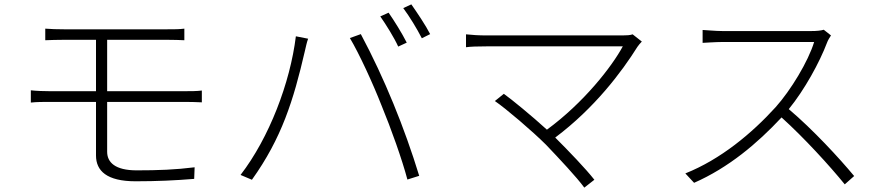

<svg xmlns="http://www.w3.org/2000/svg" viewBox="-20 -826 4040 878"><path d="M829 -360C852 -360 882 -359 903 -358V-412C882 -409 849 -409 828 -409H470V-644H744C779 -644 800 -643 823 -642V-695C800 -692 777 -692 744 -692H273C241 -692 212 -693 187 -695V-642C212 -643 240 -644 273 -644H419V-409H206C182 -409 148 -410 121 -413V-357C148 -360 182 -360 206 -360H419V-115C419 -45 468 3 600 3C697 3 783 -1 868 -8L870 -61C782 -50 704 -47 605 -47C506 -47 470 -84 470 -132V-360Z M1824 -789C1853 -750 1886 -696 1909 -651L1947 -670C1928 -708 1887 -769 1861 -806ZM1719 -751C1745 -714 1783 -653 1801 -613L1840 -631C1819 -673 1781 -734 1757 -768ZM1725 -343C1768 -239 1819 -96 1843 -5L1897 -22C1830 -241 1738 -468 1630 -670L1580 -652C1623 -580 1685 -445 1725 -343ZM1333 -660C1307 -448 1211 -196 1080 -26L1132 -4C1268 -194 1322 -367 1374 -592C1379 -612 1382 -630 1389 -649Z M2873 -669C2862 -665 2846 -664 2826 -664H2205C2170 -664 2139 -666 2111 -669V-610C2130 -613 2166 -614 2205 -614H2828C2778 -521 2649 -356 2481 -233C2412 -296 2318 -373 2284 -397L2243 -364C2293 -330 2415 -226 2477 -164C2538 -100 2617 -16 2652 32L2698 -4C2659 -54 2581 -135 2519 -197C2699 -332 2823 -497 2895 -612C2900 -619 2907 -628 2915 -636Z M3747 -690C3734 -686 3715 -684 3689 -684H3284C3252 -684 3201 -689 3193 -689V-630C3198 -630 3252 -634 3284 -634H3703C3676 -545 3596 -413 3527 -336C3418 -216 3275 -97 3114 -33L3154 10C3311 -59 3442 -169 3554 -289C3657 -196 3773 -69 3843 17L3886 -21C3817 -104 3698 -233 3587 -327C3659 -415 3728 -541 3762 -631C3765 -640 3775 -657 3780 -664Z"/></svg>

Font: Spoqa Han Sans Neo Light
Style: Regular
Weight: 300
Designer: [Spoqa Han Sans Neo] Dong-huui Kim ___ Younghwa Kang ___ Yujin Lee ___ [Noto Sans] Ryoko NISHIZUKA ____ (kana & ideograp
Foundry: Spoqa (http://www.spoqa-han-sans.com)
Version: Version 1.100;hotconv 1.0.109;makeotfexe 2.5.65596